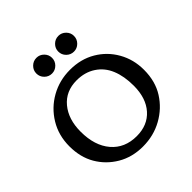

<svg xmlns="http://www.w3.org/2000/svg" viewBox="-224 -1027 1203 1203"><g transform="rotate(-45 377.5 -426.0)"><path d="M361.8 6.8Q267.1 6.8 193.6 -36.6Q120.1 -80.1 78.1 -151.9Q36.1 -223.6 36.1 -320.3Q36.1 -417 82.5 -493.4Q128.9 -569.8 206.5 -613.5Q284.2 -657.2 377.9 -657.2Q473.6 -657.2 547.6 -613.5Q621.6 -569.8 663.8 -495.1Q706.1 -420.4 706.1 -329.1Q706.1 -227.5 659.4 -153.8Q612.8 -80.1 534.7 -36.6Q456.5 6.8 361.8 6.8ZM379.9 -66.9Q477.1 -66.9 533.7 -130.6Q590.3 -194.3 590.3 -304.2Q590.3 -388.2 564.9 -449.7Q539.6 -511.2 486.3 -546.1Q433.1 -581.1 360.8 -581.1Q264.2 -581.1 207.5 -513.2Q150.9 -445.3 150.9 -335.4Q150.9 -211.4 212.6 -139.2Q274.4 -66.9 379.9 -66.9ZM476.6 -719.7Q447.8 -719.7 427.2 -740.2Q406.7 -760.7 406.7 -789.6Q406.7 -817.9 427.2 -838.4Q447.8 -858.9 476.6 -858.9Q504.9 -858.9 525.4 -838.4Q545.9 -817.9 545.9 -789.6Q545.9 -760.7 525.4 -740.2Q504.9 -719.7 476.6 -719.7ZM282.2 -719.7Q253.4 -719.7 232.9 -740.2Q212.4 -760.7 212.4 -789.6Q212.4 -817.9 232.9 -838.4Q253.4 -858.9 282.2 -858.9Q310.5 -858.9 331.1 -838.4Q351.6 -817.9 351.6 -789.6Q351.6 -760.7 331.1 -740.2Q310.5 -719.7 282.2 -719.7Z"/></g></svg>

Font: Bainsley
Style: Regular
Weight: 400
Designer: Paul James MIller
Foundry: High-Logic / Made with FontCreator
Version: Version 1.411;March 28, 2021;FontCreator 13.0.0.2683 64-bit